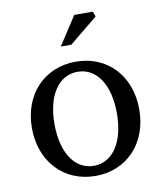

<svg xmlns="http://www.w3.org/2000/svg" viewBox="-83 -796 749 879"><g transform="rotate(-10 291.0 -356.5)"><path d="M291 -32C203 -32 146 -117 146 -251C146 -385 203 -469 291 -469C379 -469 436 -385 436 -251C436 -117 379 -32 291 -32ZM41 -251C41 -95 144 15 291 15C438 15 540 -95 540 -251C540 -407 438 -516 291 -516C144 -516 41 -407 41 -251ZM236 -596H285L417 -704L408 -728H322Z"/></g></svg>

Font: LT Superior Serif Medium
Style: Regular
Weight: 500
Designer: Daniel Lyons
Foundry: LyonsType
Version: Version 2.120;FEAKit 1.0